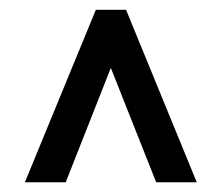

<svg xmlns="http://www.w3.org/2000/svg" viewBox="-20 -731 458 395"><path d="M208 -591.3 115.2 -356H31.2L177.2 -710.9H239.3L384.8 -356H301.3Z"/></svg>

Font: Mardoto
Style: Regular
Weight: 400
Designer: Christian Robertson, Vahan Hovhannisyan
Foundry: Google
Version: Version 1.000